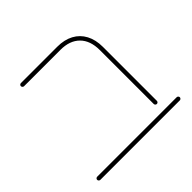

<svg xmlns="http://www.w3.org/2000/svg" viewBox="-134 -659 799 799"><g transform="rotate(-45 265.5 -259.5)"><path d="M411.9 -66.3V-383.7Q411.9 -439.3 381.7 -469.6Q351.5 -500 296.3 -500H82.6Q78.9 -500 76.1 -502.8Q73.3 -505.6 73.3 -509.3Q73.3 -513.3 76.1 -515.9Q78.9 -518.5 82.6 -518.5H296.3Q337.8 -518.5 368 -502.4Q398.1 -486.3 414.3 -455.9Q430.4 -425.6 430.4 -383.7V-66.3Q430.4 -62.6 427.8 -59.8Q425.2 -57 421.1 -57Q417.4 -57 414.6 -59.8Q411.9 -62.6 411.9 -66.3ZM22.2 -9.3Q22.2 -13.3 25 -15.9Q27.8 -18.5 31.5 -18.5H499.3Q503 -18.5 505.7 -15.7Q508.5 -13 508.5 -9.3Q508.5 -5.6 505.7 -2.8Q503 0 499.3 0H31.5Q27.8 0 25 -2.8Q22.2 -5.6 22.2 -9.3Z"/></g></svg>

Font: 26F Galaxy Hebrew Hairline
Style: Regular
Weight: 50
Designer: C₂₉H₂₅N₃O₅
Version: Version 1.000